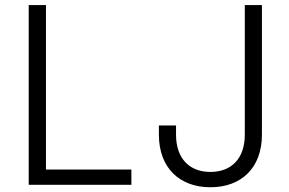

<svg xmlns="http://www.w3.org/2000/svg" viewBox="-20 -748 1171 777"><path d="M96.2 0H511.7V-62H166V-727.5H96.2ZM831.5 9.8C956.5 9.8 1040 -68.4 1040 -203.1V-727.5H970.7V-203.1C970.7 -106.4 916.5 -52.2 831.5 -52.2C746.6 -52.2 692.4 -106.4 692.4 -203.1V-240.2H623V-203.1C623 -68.4 707 9.8 831.5 9.8Z"/></svg>

Font: Raveo Light
Style: Regular
Weight: 300
Designer: Jakub Foglar, Rasmus Andersson (Inter)
Foundry: Jakubfoglar.com
Version: Version 1.100;Glyphs 3.2.3 (3260)